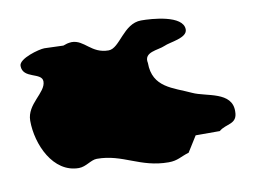

<svg xmlns="http://www.w3.org/2000/svg" viewBox="-72 -851 1170 869"><g transform="rotate(-10 513.0 -417.0)"><path d="M259 -693 172 -696C148 -696 52 -670 52 -636C52 -575 142 -592 142 -549C142 -497 52 -461 52 -384C52 -275 114 -135 232 -135C266 -135 291 -162 319 -162C439 -162 505 -90 637 -90C679 -90 695 -106 733 -117L778 -189H889C922 -218 973 -204 973 -264C976 -357 856 -353 796 -381C715 -419 622 -435 622 -549C610 -602 678 -598 709 -612C736 -625 817 -629 817 -669C817 -735 673 -744 625 -744C543 -744 509 -636 457 -636C377 -636 357 -702 298 -702C290 -702 283 -700 277 -699Z"/></g></svg>

Font: CISF Camouflage Kit
Style: Regular
Weight: 400
Designer: Robert Jablonski, Jasper
Foundry: Cannot Into Space Fonts
Version: Version 1.27